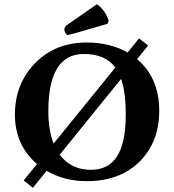

<svg xmlns="http://www.w3.org/2000/svg" viewBox="-20 -863 839 925"><path d="M446.8 -842.8Q486.8 -814.9 503.9 -762.2L497.1 -748L345.2 -704.1Q314.5 -695.3 306.2 -694.8Q300.3 -694.8 295.2 -703.9Q290 -712.9 290 -720.2Q290 -734.4 305.2 -744.1ZM138.2 42 94.2 5.9 158.2 -72.8Q52.2 -164.1 51.8 -310.1Q51.8 -459 148.9 -558.6Q246.1 -658.2 397 -658.2Q510.7 -658.2 594.7 -609.9L649.9 -678.2L693.8 -644L640.6 -578.1Q747.1 -487.8 747.1 -329.1Q747.1 -178.2 652.1 -84.2Q557.1 9.8 397.9 9.8Q289.6 9.8 204.6 -40ZM383.8 -603Q212.9 -603 212.9 -327.1Q212.9 -235.8 238.3 -171.4L535.6 -537.6Q487.8 -603 383.8 -603ZM563.5 -482.9 267.6 -117.7Q321.8 -44.9 418 -44.9Q502.9 -44.9 544.4 -110.4Q585.9 -175.8 585.9 -310.1Q585.9 -418 563.5 -482.9Z"/></svg>

Font: Linux Biolinum O
Style: Bold
Weight: 700
Designer: Philipp H. Poll
Foundry: Philipp H. Poll
Version: Version 1.3.2